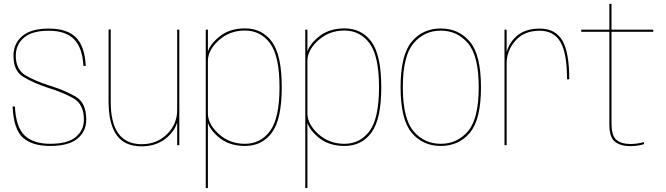

<svg xmlns="http://www.w3.org/2000/svg" viewBox="-20 -744 3414 984"><path d="M237 4Q332 4 377 -33.5Q422 -71 422 -130.5Q422 -217 368.2 -248.5Q314.5 -280 237 -304.5Q161 -328 111 -357.8Q61 -387.5 61 -458Q61 -516 103 -551.2Q145 -586.5 230 -586.5Q316.5 -586.5 359.5 -542.8Q402.5 -499 407.5 -406H419.5Q414.5 -507.5 369 -552.5Q323.5 -597.5 230 -597.5Q139 -597.5 94 -559Q49 -520.5 49 -458Q49 -380.5 99.5 -350Q150 -319.5 226 -294Q303.5 -270.5 356.8 -240Q410 -209.5 410 -130.5Q410 -77 368.5 -42Q327 -7 237 -7Q152.5 -7 107 -49Q61.5 -91 56.5 -198.5H44.5Q49.5 -82.5 96.8 -39.2Q144 4 237 4Z M888 0H899V-592H888V-107.5ZM547.5 -593H536.5V-224Q536.5 -110 577.5 -52Q618.5 6 706 6Q786.5 6 840 -43Q893.5 -92 893.5 -156.5L888 -180Q888 -107.5 835.8 -56.2Q783.5 -5 706.5 -5Q627 -5 587.2 -59Q547.5 -113 547.5 -222Z M1034.5 220H1045.5V-481.5V-592H1034.5ZM1235.5 4Q1323.5 4 1373.8 -64.8Q1424 -133.5 1424 -297Q1424 -461 1373.8 -529.8Q1323.5 -598.5 1235.5 -598.5Q1151 -598.5 1096.8 -550.2Q1042.5 -502 1042.5 -459L1045.5 -432Q1045.5 -487 1101 -537.2Q1156.5 -587.5 1235 -587.5Q1315.5 -587.5 1364 -522Q1412.5 -456.5 1412.5 -297Q1412.5 -138 1364 -72.5Q1315.5 -7 1235 -7Q1156.5 -7 1101 -57.5Q1045.5 -108 1045.5 -163L1042.5 -135.5Q1042.5 -92.5 1096.8 -44.2Q1151 4 1235.5 4Z M1544.5 220H1555.5V-481.5V-592H1544.5ZM1745.5 4Q1833.5 4 1883.8 -64.8Q1934 -133.5 1934 -297Q1934 -461 1883.8 -529.8Q1833.5 -598.5 1745.5 -598.5Q1661 -598.5 1606.8 -550.2Q1552.5 -502 1552.5 -459L1555.5 -432Q1555.5 -487 1611 -537.2Q1666.5 -587.5 1745 -587.5Q1825.5 -587.5 1874 -522Q1922.5 -456.5 1922.5 -297Q1922.5 -138 1874 -72.5Q1825.5 -7 1745 -7Q1666.5 -7 1611 -57.5Q1555.5 -108 1555.5 -163L1552.5 -135.5Q1552.5 -92.5 1606.8 -44.2Q1661 4 1745.5 4Z M2239 4Q2331.5 4 2388.2 -63.8Q2445 -131.5 2445 -297Q2445 -462 2388.2 -530Q2331.5 -598 2239 -598Q2146.5 -598 2089.8 -530Q2033 -462 2033 -297Q2033 -131.5 2089.8 -63.8Q2146.5 4 2239 4ZM2239 -7Q2154.5 -7 2099.5 -71.5Q2044.5 -136 2044.5 -297Q2044.5 -457.5 2099.5 -522.2Q2154.5 -587 2239 -587Q2323.5 -587 2378.5 -522.2Q2433.5 -457.5 2433.5 -297Q2433.5 -136 2378.5 -71.5Q2323.5 -7 2239 -7Z M2886 -337.5H2897.5Q2897.5 -476 2861.8 -536.8Q2826 -597.5 2746.5 -597.5Q2663 -597.5 2617.2 -549Q2571.5 -500.5 2571.5 -434.5L2576.5 -419.5Q2576.5 -483.5 2621 -535Q2665.5 -586.5 2746 -586.5Q2817.5 -586.5 2851.8 -529.5Q2886 -472.5 2886 -337.5ZM2565.5 0H2576.5V-461.5V-592H2565.5Z M3209 5Q3246.5 5 3280.5 -5V-16Q3247 -6 3211 -6Q3164.5 -6 3139.2 -27.2Q3114 -48.5 3114 -112V-581H3328V-592H3114V-724.5H3103V-592H2959V-581H3103V-106Q3103 -39.5 3132.2 -17.2Q3161.5 5 3209 5Z"/></svg>

Font: Anybody UltraCondensed Thin Thin
Style: Regular
Weight: 250
Version: Version 1.111